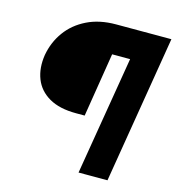

<svg xmlns="http://www.w3.org/2000/svg" viewBox="-108 -821 841 914"><g transform="rotate(15 312.5 -364.0)"><path d="M583.5 -585H370.6L319.8 -269.5H276.9Q195.3 -269.5 143.8 -299.3Q92.3 -329.1 72 -381.1Q51.8 -433.1 62 -499Q73.7 -564.5 111.1 -616Q148.4 -667.5 209.5 -697.5Q270.5 -727.5 352.1 -727.5H607.9ZM361.8 0 482.9 -727.5H624.5L504.4 0Z"/></g></svg>

Font: Inter 16pt Black
Style: Italic
Weight: 900
Italic angle: -9.3988°
Version: Version 4.001;git-66647c0bb